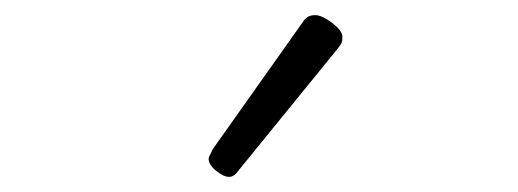

<svg xmlns="http://www.w3.org/2000/svg" viewBox="-20 -857 685 254"><path d="M283 -623Q276 -623 266 -631Q256 -639 256 -647Q256 -649 257.5 -651.5Q259 -654 261 -659L380 -827Q383 -832 387 -834.5Q391 -837 397 -837Q403 -837 411.5 -832Q420 -827 426.5 -820.5Q433 -814 433 -808Q433 -803 432 -800.5Q431 -798 427 -793L296 -632Q290 -623 283 -623Z"/></svg>

Font: Playwrite US Modern ExtraLight
Style: Regular
Weight: 250
Designer: Veronika Burian, José Scaglione
Foundry: TypeTogether
Version: Version 1.003